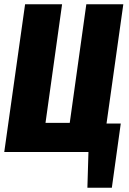

<svg xmlns="http://www.w3.org/2000/svg" viewBox="-21 -715 609 903"><path d="M559 -695 480 -134H547L505 168H390L395 0H-1L97 -695H271L193 -137H307L385 -695Z"/></svg>

Font: Fira Sans Extra Condensed ExtraBold
Style: Italic
Weight: 800
Width: 3
Italic angle: -8°
Designer: Carrois Corporate & Edenspiekermann AG
Foundry: Carrois Corporate GbR & Edenspiekermann AG
Version: Version 4.203